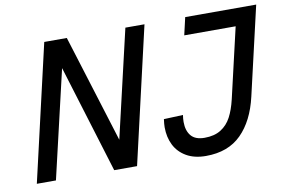

<svg xmlns="http://www.w3.org/2000/svg" viewBox="-74 -818 1422 957"><g transform="rotate(-10 636.5 -340.0)"><path d="M41.5 0 200.7 -689.9H314.9L484.4 -145L611.3 -689.9H708L548.8 0H433.1L265.6 -545.9L138.2 0ZM717.8 -166.5Q717.8 -182.6 721.2 -207.5L818.4 -211.4Q815.4 -193.4 815.4 -176.3Q815.4 -132.3 836.9 -106.4Q858.4 -80.6 905.3 -80.6Q955.1 -80.6 988 -101.3Q1021 -122.1 1040 -158Q1059.1 -193.8 1071.3 -245.6L1153.8 -601.1H893.6L914.1 -689.9H1273.4L1169.9 -242.7Q1142.6 -123.5 1075.9 -56.9Q1009.3 9.8 896.5 9.8Q838.4 9.8 798.1 -13.4Q757.8 -36.6 737.8 -76.4Q717.8 -116.2 717.8 -166.5Z"/></g></svg>

Font: Acari Sans Medium
Style: Italic
Weight: 500
Italic angle: -13°
Designer: Alfredo Marco Pradil and Stefan Peev
Foundry: Hanken Design Co.
Version: Version 1.045